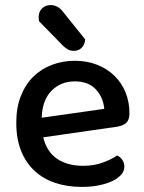

<svg xmlns="http://www.w3.org/2000/svg" viewBox="-20 -721 567 755"><path d="M150 -181Q164 -124 204.5 -96.5Q245 -69 308 -69Q350 -69 385 -82Q420 -95 441 -110Q469 -94 469 -65Q469 -48 456 -33.5Q443 -19 420.5 -8.5Q398 2 367.5 8Q337 14 302 14Q244 14 196.5 -2Q149 -18 115 -50Q81 -82 62.5 -129Q44 -176 44 -238Q44 -298 62 -343.5Q80 -389 111 -419.5Q142 -450 184 -466Q226 -482 274 -482Q322 -482 361.5 -466.5Q401 -451 429.5 -423.5Q458 -396 473.5 -358Q489 -320 489 -275Q489 -250 477 -238.5Q465 -227 442 -223ZM274 -401Q219 -401 182.5 -364Q146 -327 144 -258L390 -293Q386 -338 357 -369.5Q328 -401 274 -401ZM134 -637Q132 -647 132 -653Q132 -675 145.5 -688Q159 -701 179 -701Q206 -701 225 -678L315 -566Q313 -544 300.5 -532.5Q288 -521 271 -521Q257 -521 248 -526Q239 -531 229 -540Z"/></svg>

Font: Baloo Bhai 2 Medium
Style: Regular
Weight: 500
Designer: Supriya Tembe, Noopur Datye and Ek Type
Foundry: Ek Type
Version: Version 1.640;PS 1.000;hotconv 16.6.51;makeotf.lib2.5.65220;